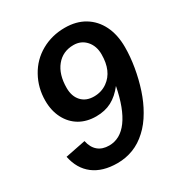

<svg xmlns="http://www.w3.org/2000/svg" viewBox="-167 -817 890 946"><g transform="rotate(-30 278.0 -344.0)"><path d="M412.1 -323.7Q379.9 -282.2 342 -262.2Q304.2 -242.2 253.9 -242.2Q200.7 -242.2 160.2 -265.6Q119.6 -289.6 96.9 -333.5Q74.2 -377.4 74.2 -434.1Q74.2 -507.3 108.4 -568.8Q142.1 -629.9 202.4 -664.1Q262.7 -698.2 336.4 -698.2Q401.4 -698.2 448.2 -669.9Q495.1 -641.6 520.8 -589.8Q546.4 -538.1 546.4 -467.3Q546.4 -413.6 536.4 -354.5Q526.4 -295.4 508.1 -239.7Q489.7 -184.1 463.9 -140.1Q435.5 -90.3 399.4 -57.6Q362.8 -23.4 320.1 -6.8Q277.3 9.8 229.5 9.8Q145.5 9.8 93.8 -29.5Q42 -68.8 26.9 -143.1L142.1 -166Q150.4 -126.5 174.6 -106.2Q198.7 -85.9 237.3 -85.9Q300.8 -85.9 345 -146.2Q389.2 -206.5 412.1 -323.7ZM428.7 -494.1Q428.7 -542 401.4 -572.5Q374 -603 331.1 -603Q270 -603 233.4 -558.1Q196.8 -513.2 196.8 -436Q196.8 -388.7 222.7 -360.6Q248.5 -332.5 293.5 -332.5Q336.4 -332.5 369.1 -356Q428.7 -398.4 428.7 -494.1Z"/></g></svg>

Font: Arimo SemiBold
Style: Italic
Weight: 600
Italic angle: -12°
Version: Version 1.33